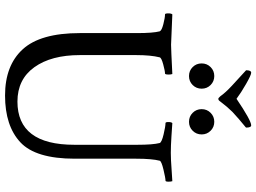

<svg xmlns="http://www.w3.org/2000/svg" viewBox="-144 -846 991 742"><g transform="rotate(90 351.0 -475.5)"><path d="M362.3 -894.5Q446.3 -951.2 464.8 -951.2Q473.6 -951.2 473.6 -931.6Q473.6 -930.7 464.8 -923.8Q456.1 -917 440.9 -903.8Q425.8 -890.6 413.1 -878.9Q393.6 -859.4 373 -832Q368.2 -824.2 362.3 -824.2Q359.4 -824.2 352.5 -832Q338.9 -851.6 311.5 -877Q297.9 -889.6 276.9 -908.7Q255.9 -927.7 252 -931.6Q252 -951.2 261.7 -951.2Q270.5 -951.2 304.7 -931.6Q338.9 -912.1 362.3 -894.5ZM153.3 -641.6Q168.9 -641.6 266.6 -646.5Q268.6 -640.6 268.6 -632.8Q268.6 -618.2 264.6 -618.2Q254.9 -618.2 229.5 -611.3Q204.1 -604.5 202.1 -597.7Q193.4 -563.5 193.4 -506.8V-289.1Q193.4 -178.7 240.2 -113.3Q287.1 -47.9 373 -47.9Q540 -47.9 540 -267.6V-511.7Q540 -571.3 533.2 -597.7Q530.3 -605.5 499.5 -612.8Q468.8 -620.1 456.1 -620.1Q452.1 -620.1 452.1 -631.3Q452.1 -642.6 456.1 -646.5Q468.8 -645.5 506.8 -643.1Q544.9 -640.6 571.3 -640.6Q596.7 -640.6 635.3 -643.6Q673.8 -646.5 680.7 -646.5Q682.6 -640.6 682.6 -631.8Q682.6 -620.1 678.7 -620.1Q668.9 -620.1 636.2 -612.3Q603.5 -604.5 601.6 -597.7Q593.8 -567.4 593.8 -506.8V-269.5Q593.8 -118.2 530.3 -59.1Q466.8 0 349.6 0Q233.4 0 170.9 -68.4Q108.4 -136.7 108.4 -289.1V-510.7Q108.4 -571.3 101.6 -597.7Q98.6 -605.5 73.7 -611.8Q48.8 -618.2 36.1 -618.2Q32.2 -618.2 32.2 -630.9Q32.2 -642.6 36.1 -646.5Q148.4 -641.6 153.3 -641.6ZM416.5 -725.1Q402.3 -739.3 402.3 -759.8Q402.3 -780.3 416.5 -794.4Q430.7 -808.6 451.2 -808.6Q471.7 -808.6 485.8 -794.4Q500 -780.3 500 -759.8Q500 -739.3 485.8 -725.1Q471.7 -710.9 451.2 -710.9Q430.7 -710.9 416.5 -725.1ZM239.7 -725.1Q225.6 -739.3 225.6 -759.8Q225.6 -780.3 239.7 -794.4Q253.9 -808.6 274.4 -808.6Q294.9 -808.6 309.1 -794.4Q323.2 -780.3 323.2 -759.8Q323.2 -739.3 309.1 -725.1Q294.9 -710.9 274.4 -710.9Q253.9 -710.9 239.7 -725.1Z"/></g></svg>

Font: Crimson Text
Style: Regular
Weight: 400
Version: Version 0.13